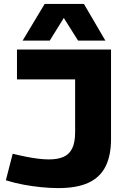

<svg xmlns="http://www.w3.org/2000/svg" viewBox="-20 -954 645 984"><path d="M10 -30 45 -166Q82 -157 115 -150.5Q148 -144 177.5 -140.5Q207 -137 231 -137Q277 -137 306.5 -150.5Q336 -164 350.5 -194.5Q365 -225 365 -276V-547H67V-700H549V-241Q549 -157 521 -101Q493 -45 433.5 -17.5Q374 10 280 10Q238 10 192.5 5.5Q147 1 101 -7.5Q55 -16 10 -30ZM96 -746 209 -934H410L520 -746H380L307 -862L235 -746Z"/></svg>

Font: Georama SemiExpanded
Style: Bold
Weight: 700
Width: 6
Designer: Jean-Baptiste Levee
Foundry: Production Type
Version: Version 1.001